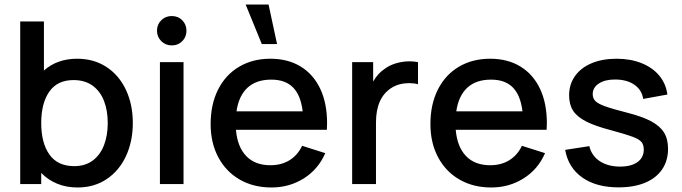

<svg xmlns="http://www.w3.org/2000/svg" viewBox="-20 -815 3018 850"><path d="M568 -270.5Q568 -189.5 538 -124.5Q508 -59.5 452.5 -22.2Q397 15 323.5 15Q273.5 15 233 -1.8Q192.5 -18.5 162.5 -49.5V0H69.5V-720H174.5V-503Q233.5 -555 321.5 -555Q396 -555 451.8 -518.2Q507.5 -481.5 537.8 -416.8Q568 -352 568 -270.5ZM457 -270.5Q457 -325 440.5 -368Q424 -411 390 -435.8Q356 -460.5 305.5 -460.5Q234 -460.5 198.2 -409.2Q162.5 -358 162.5 -270.5Q162.5 -182 198.8 -130.8Q235 -79.5 309 -79.5Q357.5 -79.5 390.8 -104.5Q424 -129.5 440.5 -172.5Q457 -215.5 457 -270.5Z M792.5 0H688V-540H792.5ZM675 -679Q675 -706.5 693.8 -725.2Q712.5 -744 740.5 -744Q768.5 -744 787 -725.2Q805.5 -706.5 805.5 -679Q805.5 -651.5 787 -632.8Q768.5 -614 740.5 -614Q712.5 -614 693.8 -633Q675 -652 675 -679Z M1169 -795 1206.5 -620H1139L1067.5 -795ZM1024.5 -240.5Q1031 -165 1070 -124.2Q1109 -83.5 1177 -83.5Q1225.5 -83.5 1261.5 -105.5Q1297.5 -127.5 1317.5 -169.5L1420 -137Q1389 -65.5 1325 -25.2Q1261 15 1182 15Q1102 15 1041 -20.2Q980 -55.5 946.2 -119.2Q912.5 -183 912.5 -265.5Q912.5 -353 945.5 -418.5Q978.5 -484 1038.5 -519.5Q1098.5 -555 1177 -555Q1254.5 -555 1311 -520.5Q1367.5 -486 1397.8 -421.8Q1428 -357.5 1428 -270Q1428 -260.5 1427 -240.5ZM1027 -322H1320Q1311.5 -393.5 1277.2 -428Q1243 -462.5 1181 -462.5Q1114.5 -462.5 1075.8 -426.8Q1037 -391 1027 -322Z M1794 -543.5Q1810.5 -543.5 1830.5 -540V-442Q1813.5 -447 1791 -447Q1770 -447 1749.8 -441.8Q1729.5 -436.5 1712.5 -425.5Q1644.5 -382 1644.5 -272.5V0H1539V-540H1632V-454Q1652 -489.5 1682 -509.5Q1704.5 -526.5 1734 -535Q1763.5 -543.5 1794 -543.5Z M1997.5 -240.5Q2004 -165 2043 -124.2Q2082 -83.5 2150 -83.5Q2198.5 -83.5 2234.5 -105.5Q2270.5 -127.5 2290.5 -169.5L2393 -137Q2362 -65.5 2298 -25.2Q2234 15 2155 15Q2075 15 2014 -20.2Q1953 -55.5 1919.2 -119.2Q1885.5 -183 1885.5 -265.5Q1885.5 -353 1918.5 -418.5Q1951.5 -484 2011.5 -519.5Q2071.5 -555 2150 -555Q2227.5 -555 2284 -520.5Q2340.5 -486 2370.8 -421.8Q2401 -357.5 2401 -270Q2401 -260.5 2400 -240.5ZM2000 -322H2293Q2284.5 -393.5 2250.2 -428Q2216 -462.5 2154 -462.5Q2087.5 -462.5 2048.8 -426.8Q2010 -391 2000 -322Z M2482 -151.5 2589 -168Q2599 -125.5 2635.2 -101.5Q2671.5 -77.5 2725.5 -77.5Q2774.5 -77.5 2802.2 -97.5Q2830 -117.5 2830 -152.5Q2830 -174 2820 -186.2Q2810 -198.5 2780.8 -209.5Q2751.5 -220.5 2685 -238.5Q2614 -257 2574.2 -277.5Q2534.5 -298 2517 -325.2Q2499.5 -352.5 2499.5 -393Q2499.5 -441.5 2525.5 -478.2Q2551.5 -515 2599 -535Q2646.5 -555 2709.5 -555Q2771 -555 2820 -535.5Q2869 -516 2898.8 -480Q2928.5 -444 2934.5 -396.5L2827.5 -377Q2821.5 -417 2788.2 -440Q2755 -463 2702 -463Q2658 -463 2631 -445.2Q2604 -427.5 2604 -398.5Q2604 -380 2615.5 -368Q2627 -356 2658.5 -344.5Q2690 -333 2755 -316.5Q2824 -299 2863.2 -277.8Q2902.5 -256.5 2920 -227.8Q2937.5 -199 2937.5 -156.5Q2937.5 -103.5 2911.2 -65Q2885 -26.5 2835.8 -6Q2786.5 14.5 2718.5 14.5Q2620 14.5 2558 -29Q2496 -72.5 2482 -151.5Z"/></svg>

Font: Hauora SemiBold
Style: Regular
Weight: 600
Designer: Wayne Shih
Foundry: WCYS
Version: Version 1.001